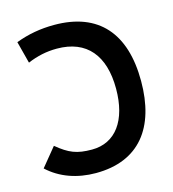

<svg xmlns="http://www.w3.org/2000/svg" viewBox="-107 -791 800 889"><g transform="rotate(-15 293.0 -346.5)"><path d="M244.1 9.8C451.7 9.8 555.7 -125 555.7 -348.1C555.7 -577.6 445.8 -703.1 233.9 -703.1C168.5 -703.1 107.9 -692.4 48.8 -669.9L76.2 -564.5C122.1 -584 167.5 -593.8 217.3 -593.8C360.4 -593.8 434.6 -502.9 434.6 -344.2C434.6 -191.9 367.7 -100.1 254.4 -100.1C182.1 -100.1 146 -114.7 87.9 -162.6L15.1 -73.7C74.7 -18.1 154.3 9.8 244.1 9.8Z"/></g></svg>

Font: Cascadia Code PL SemiBold
Style: Regular
Weight: 600
Monospace: yes
Designer: Aaron Bell
Foundry: Saja Typeworks
Version: Version 2404.023